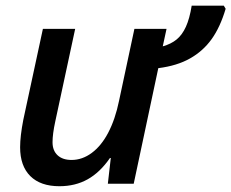

<svg xmlns="http://www.w3.org/2000/svg" viewBox="-20 -642 809 671"><path d="M50.3 -127.4Q50.3 -166 61.5 -223.6L129.9 -541H242.7L173.3 -218.3Q163.6 -173.8 163.6 -145Q163.6 -115.7 181.2 -99.4Q198.7 -83 230 -83Q267.6 -83 300.8 -107.7Q334 -132.3 357.9 -177.7Q382.8 -225.1 396 -289.6L449.7 -541H562L548.8 -480Q578.1 -488.3 597.4 -504.2Q616.7 -520 629.6 -548.3Q642.6 -576.7 649.9 -622.1H762.2L768.6 -611.3Q749.5 -546.9 719.5 -505.1Q689.5 -463.4 644.5 -438Q599.1 -412.1 533.2 -403.8L447.3 0H356.9L367.2 -89.8H364.3Q329.6 -39.6 286.4 -15.4Q243.2 8.8 187.5 8.8Q121.6 8.8 85.9 -26.6Q50.3 -62 50.3 -127.4Z"/></svg>

Font: Viking Open Sans Light
Style: Bold Italic
Weight: 600
Italic angle: -12°
Foundry: Ascender Corporation
Version: Version 2.000